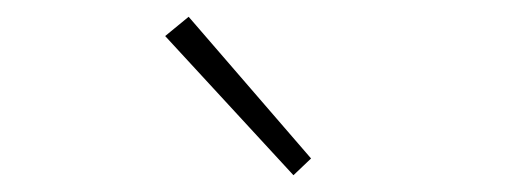

<svg xmlns="http://www.w3.org/2000/svg" viewBox="-20 -840 626 229"><path d="M330 -631 351 -651 205 -820 177 -797Z"/></svg>

Font: Source Han Sans JP VF
Style: Regular
Weight: 250
Designer: Ryoko NISHIZUKA 西塚涼子 (kana, bopomofo & ideographs); Paul D. Hunt (Latin, Greek & Cyrillic); Sandoll Communications 산돌커뮤니
Foundry: Adobe
Version: Version 2.004;hotconv 1.0.118;makeotfexe 2.5.65603